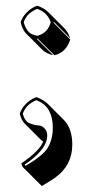

<svg xmlns="http://www.w3.org/2000/svg" viewBox="-20 -434 316 655"><path d="M50.8 -356V-359.9Q65.4 -397.5 105 -414.1H108.9Q130.9 -405.8 143.6 -393.6L200.2 -336.9Q212.9 -323.2 219.7 -303.2L163.1 -359.9V-356L219.7 -299.3Q206.5 -257.3 169.9 -246.6Q167 -245.6 165.5 -245.6L108.9 -301.8H105L161.6 -245.6Q137.7 -251.5 126 -262.7L69.3 -319.3Q57.1 -332 50.8 -356ZM47.9 -43.9V-47.9Q62.5 -85.4 102.1 -102.1H106Q128.4 -93.3 142.6 -80.1L199.2 -23.4Q226.6 5.4 226.6 59.6Q226.6 129.9 168.5 171.9Q154.3 181.6 122.6 200.7L65.9 144Q61.5 140.1 60.1 138.7Q53.2 130.9 53.2 123Q115.2 80.6 127.4 48.8Q122.6 45.9 119.6 43L63 -13.7Q53.2 -24.4 47.9 -43.9ZM57.6 -45.9Q64.9 -19.5 81.5 -13.2Q88.9 -10.3 103 -6.8Q111.3 -6.8 118.7 -4.9Q126 -2.9 133.5 5.9Q141.1 14.6 141.1 28.8Q141.1 72.3 73.7 121.1Q68.8 124.5 64 127.4Q65.9 130.4 67.4 131.8Q124.5 98.1 141.6 72.3Q159.7 43.5 160.2 2.9Q160.2 -67.9 110.4 -89.4Q106.9 -90.8 104 -92.3Q71.3 -78.6 60.1 -51.8Q58.6 -48.3 57.6 -45.9ZM61 -357.9Q69.8 -326.2 88.9 -317.4Q96.2 -314.5 106 -312H107.9Q137.2 -319.8 148.4 -345.7Q150.9 -352.1 153.3 -357.9Q142.6 -389.2 111.8 -401.9Q108.9 -402.8 106.9 -403.8Q74.2 -390.1 63 -363.8Q62 -360.4 61 -357.9Z"/></svg>

Font: Linux Biolinum Shadow O
Style: Regular
Weight: 400
Designer: Philipp H. Poll
Foundry: Philipp H. Poll
Version: Version 1.0.4